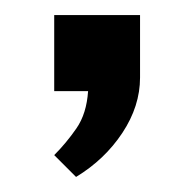

<svg xmlns="http://www.w3.org/2000/svg" viewBox="-20 -80 253 255"><path d="M81 155 52 126Q68 110 81.5 90.5Q95 71 97 41H52V-60H166V23Q166 61 142.5 96.5Q119 132 81 155Z"/></svg>

Font: BM HANNA
Style: Regular
Weight: 400
Designer: BONGJIN KIM, JAEHYUN KEUM, MINJUNG KIM, JUHEE TAE
Foundry: WOOWA BROTHERS Corporation.
Version: Version 1.000